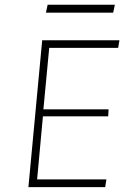

<svg xmlns="http://www.w3.org/2000/svg" viewBox="-20 -774 523 794"><path d="M97.5 0 154.5 -607.5H474L468.5 -576H183.5L159.5 -322H429L427.5 -293H157.5L133.5 -32H420L415 0ZM177 -754.5H455L448 -721.5H170Z"/></svg>

Font: Karla ExtraLight
Style: Italic
Weight: 250
Italic angle: -8°
Designer: Jonathan Pinhorn
Version: Version 2.004;gftools[0.9.33]